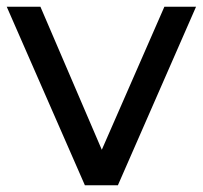

<svg xmlns="http://www.w3.org/2000/svg" viewBox="-22 -550 602 570"><path d="M230 0 -2 -530H98L304 -50H256L466 -530H560L328 0Z"/></svg>

Font: Montserrat Thin Medium
Style: Regular
Weight: 500
Version: Version 9.000